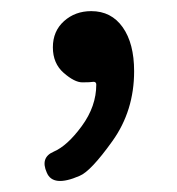

<svg xmlns="http://www.w3.org/2000/svg" viewBox="-20 -147 318 345"><path d="M123 169Q75 190 64 163Q52 136 76.5 125.5Q101 115 127 79.5Q153 44 153 5Q153 0 148 0Q142 1 128 1Q114 1 94.5 -16Q75 -33 75 -62Q75 -91 95 -109Q115 -127 144 -127Q180 -127 200.5 -98Q221 -69 221 -19Q221 52 182 106.5Q143 161 123 169Z"/></svg>

Font: Resource Han Rounded HK
Style: Regular
Weight: 400
Designer: Cyano Hao (round all glyphs); Ryoko NISHIZUKA  (kana, bopomofo & ideographs); Paul D. Hunt (Latin, Greek & Cyrillic); Sa
Foundry: Cyano Hao
Version: 0.990